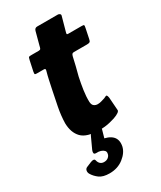

<svg xmlns="http://www.w3.org/2000/svg" viewBox="-197 -644 765 915"><g transform="rotate(-30 185.5 -186.5)"><path d="M185 0Q115 0 87 -29Q59 -58 58 -110Q59 -152 67.5 -195.5Q76 -239 85 -282Q91 -310 95 -329Q99 -348 106 -373Q109 -383 99 -383H61Q52 -383 50 -385Q48 -387 50 -399L62 -455Q65 -469 68 -470.5Q71 -472 83 -472H122Q130 -472 132.5 -476.5Q135 -481 137 -491L156 -562Q160 -576 173 -576H287Q293 -576 297.5 -572Q302 -568 300 -562L280 -490Q276 -477 277 -474.5Q278 -472 284 -472H357Q369 -472 370.5 -469.5Q372 -467 369 -453L358 -400Q356 -389 351.5 -386Q347 -383 336 -383H264Q257 -383 254 -379.5Q251 -376 249 -368Q244 -345 238 -320.5Q232 -296 225 -270Q218 -237 213 -203.5Q208 -170 209 -140Q210 -124 218.5 -117.5Q227 -111 239 -111Q250 -111 261 -114.5Q272 -118 279 -120Q293 -128 296 -125Q299 -122 301 -111L306 -42Q310 -28 270 -14Q257 -10 243 -6.5Q229 -3 214.5 -1.5Q200 0 185 0ZM239 122Q232 153 200 178Q168 203 123 203Q87 203 67.5 188.5Q48 174 37 155Q32 146 34 136Q36 126 47 122L71 112Q93 103 96 116Q99 129 107 136Q115 143 127 143Q142 143 151 135Q160 127 161 118Q164 107 157.5 100Q151 93 140 89.5Q129 86 115 87Q105 87 103.5 81Q102 75 106 65L135 2Q138 -5 144.5 -7.5Q151 -10 159 -10H191Q200 -10 196 3L177 70L160 41Q207 47 226.5 67Q246 87 239 122Z"/></g></svg>

Font: Glory ExtraBold
Style: Italic
Weight: 800
Italic angle: -12°
Version: Version 1.011